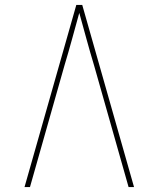

<svg xmlns="http://www.w3.org/2000/svg" viewBox="-20 -755 640 775"><path d="M79 0 288 -735H312L521 0H499L360 -490Q344 -543 329.5 -596Q315 -649 300 -703Q285 -649 270.5 -596Q256 -543 240 -490L101 0Z"/></svg>

Font: Iosevka Thin Extended
Style: Regular
Weight: 100
Width: 7
Monospace: yes
Designer: Belleve Invis
Foundry: Belleve Invis
Version: Version 32.5.0; ttfautohint (v1.8.4)